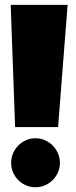

<svg xmlns="http://www.w3.org/2000/svg" viewBox="-20 -746 319 807"><path d="M264.2 -725.6 224.1 -211.9H43.5L24.9 -725.6ZM231.9 -61.5Q231.9 -40 223.6 -21.5Q215.3 -2.9 201.4 11Q187.5 24.9 168.9 33Q150.4 41 129.4 41Q107.9 41 89.4 33Q70.8 24.9 56.9 11Q43 -2.9 34.9 -21.5Q26.9 -40 26.9 -61.5Q26.9 -82.5 34.9 -101.6Q43 -120.6 56.9 -134.5Q70.8 -148.4 89.4 -156.7Q107.9 -165 129.4 -165Q150.4 -165 168.9 -156.7Q187.5 -148.4 201.4 -134.5Q215.3 -120.6 223.6 -101.6Q231.9 -82.5 231.9 -61.5Z"/></svg>

Font: Luckiest Guy RUS-BEL-UKR
Style: Regular
Weight: 400
Designer: Astigmatic (AOETI)
Foundry: Astigmatic (AOETI)
Version: Version 1.00 March 11, 2019, initial release